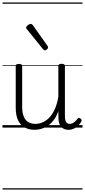

<svg xmlns="http://www.w3.org/2000/svg" viewBox="-20 -1030 686 1550"><path d="M260 18Q216 18 181 0Q146 -18 126.5 -57.5Q107 -97 107 -161V-496Q107 -506 113 -510Q119 -514 132 -514Q146 -514 152.5 -510Q159 -506 159 -496V-167Q159 -123 170.5 -92.5Q182 -62 205.5 -46Q229 -30 266 -30Q296 -30 324.5 -42.5Q353 -55 378 -80.5Q403 -106 422 -148Q441 -190 451 -248V-497Q451 -506 457.5 -510.5Q464 -515 478 -515Q491 -515 497.5 -510.5Q504 -506 504 -497V-92Q504 -72 508 -58Q512 -44 520.5 -37Q529 -30 543 -30Q554 -30 564 -34.5Q574 -39 584.5 -48Q595 -57 605 -71Q610 -78 616.5 -78Q623 -78 631 -72Q637 -67 638.5 -60.5Q640 -54 636 -48Q625 -28 608.5 -13Q592 2 573 10Q554 18 534 18Q514 18 499.5 12Q485 6 474 -6Q463 -18 457.5 -35.5Q452 -53 452 -76L451 -133Q436 -90 413.5 -60.5Q391 -31 365 -14Q339 3 312 10.5Q285 18 260 18ZM342 -623Q339 -623 335.5 -625Q332 -627 328 -632L198 -793Q194 -797 192.5 -800Q191 -803 191 -807Q191 -814 197.5 -820.5Q204 -827 212.5 -832Q221 -837 228 -837Q237 -837 245 -827L364 -659Q367 -654 367.5 -651.5Q368 -649 368 -647Q368 -639 358.5 -631Q349 -623 342 -623ZM0 490H646V500H0ZM0 -20H646V0H0ZM0 -505H646V-500H0ZM0 -1010H646V-1000H0Z"/></svg>

Font: Playwrite NG Modern Guides
Style: Regular
Weight: 400
Designer: Veronika Burian, José Scaglione
Foundry: TypeTogether
Version: Version 1.003